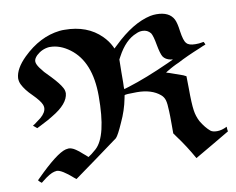

<svg xmlns="http://www.w3.org/2000/svg" viewBox="-78 -791 1134 921"><g transform="rotate(-10 489.0 -330.0)"><path d="M80 -246Q78 -248 71 -253.5Q64 -259 62 -261Q62 -262 71 -267Q89 -280 103 -291Q130 -314 130 -337Q130 -344 127 -352Q119 -372 85 -406Q52 -438 38 -467Q31 -481 31 -498Q34 -544 86 -595Q169 -676 266 -687Q271 -688 279 -688H290Q401 -688 468 -621Q492 -597 506 -569L511 -558L526 -572Q620 -663 707 -682Q722 -685 737 -685Q800 -685 821 -644Q830 -626 835 -586Q842 -537 854 -525Q865 -511 897 -511Q917 -511 925 -513L937 -515Q938 -515 941 -508.5Q944 -502 944 -501Q930 -496 915 -489Q846 -461 803 -438Q796 -435 788.5 -431.5Q781 -428 774.5 -424.5Q768 -421 761.5 -417.5Q755 -414 750.5 -411Q746 -408 742 -406Q738 -404 736 -402L735 -401Q741 -399 749 -397Q782 -386 814 -374L828 -367L829 -307Q829 -234 834 -200Q838 -171 852 -144Q873 -109 896 -90Q906 -82 928 -82Q950 -82 976 -95V-92Q976 -82 978 -72L893 -22L807 28Q771 -36 733 -87L718 -108V-149Q718 -201 717 -216Q716 -254 711 -270.5Q706 -287 693 -298Q652 -333 580 -333Q524 -333 520 -329Q520 -326 517 -314Q506 -257 480 -202Q455 -145 443 -133Q441 -131 333 -52.5Q225 26 223 27Q218 24 214 20Q160 -28 136 -28Q132 -28 124 -26Q102 -21 66 8L56 16Q48 11 40 1L48 -7Q152 -111 197 -122Q207 -124 211 -124Q218 -124 226.5 -121Q235 -118 244.5 -111.5Q254 -105 259 -101Q264 -97 274.5 -87.5Q285 -78 287 -77L298 -67Q312 -75 337 -97Q397 -151 397 -347Q397 -514 303 -584Q256 -619 207 -619H203Q168 -616 141 -591Q126 -576 126 -563Q126 -555 130 -547Q136 -533 159 -506Q163 -501 189 -475Q225 -437 237 -414Q244 -402 244 -387Q240 -336 160 -289Q144 -278 98 -255ZM697 -599Q682 -618 657 -618Q641 -618 627 -611Q572 -590 532 -515L525 -502L524 -441Q524 -375 523 -369Q523 -358 524 -358Q535 -361 547 -365Q634 -392 749 -444L777 -457Q777 -459 768 -459Q742 -464 731 -481Q722 -496 714 -539Q706 -585 697 -599Z"/></g></svg>

Font: KaTeX_Fraktur
Style: Bold
Weight: 700
Version: Version 1.1; ttfautohint (v1.3)